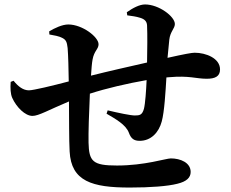

<svg xmlns="http://www.w3.org/2000/svg" viewBox="-20 -815 1040 863"><path d="M552 -746C574 -743 591 -741 610 -735C630 -729 640 -719 641 -701C643 -659 642 -588 641 -534C566 -517 464 -494 389 -475C391 -506 393 -531 396 -547C403 -587 423 -594 423 -616C423 -649 350 -705 287 -705C260 -705 226 -689 201 -674L202 -660C223 -656 245 -653 261 -644C276 -636 281 -627 284 -599C287 -562 288 -507 289 -449C217 -430 130 -409 110 -409C84 -409 62 -426 41 -452L28 -447C26 -419 27 -393 35 -375C54 -333 93 -294 126 -294C154 -294 199 -321 290 -359C291 -271 290 -189 293 -134C300 0 394 28 563 28C657 28 734 22 777 11C819 1 837 -17 837 -42C837 -84 791 -103 748 -103C726 -103 631 -71 506 -71C397 -71 380 -89 378 -174C377 -216 380 -310 384 -394C458 -418 553 -440 639 -455C637 -409 633 -350 627 -326C619 -298 608 -296 586 -296C567 -296 514 -307 464 -319L459 -304C500 -280 545 -255 559 -219C569 -191 583 -182 608 -182C659 -182 694 -220 707 -269C719 -313 724 -402 728 -467L741 -468C831 -476 861 -461 909 -461C946 -461 969 -471 969 -503C969 -553 906 -578 855 -578C842 -578 809 -572 733 -555L741 -637C745 -673 766 -687 766 -707C766 -741 694 -795 632 -795C607 -795 577 -779 550 -760Z"/></svg>

Font: Noto Serif SC
Style: Bold
Weight: 700
Designer: Ryoko NISHIZUKA 西塚涼子 (kana & ideographs); Frank Grießhammer (Latin, Greek & Cyrillic); Wenlong ZHANG 张文龙 (bopomofo); San
Foundry: Adobe
Version: Version 2.001;hotconv 1.1.0;makeotfexe 2.6.0